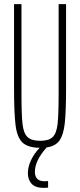

<svg xmlns="http://www.w3.org/2000/svg" viewBox="-20 -708 388 930"><path d="M300 -688V-286Q300 -170 294 -113Q288 -56 268.5 -28Q249 0 206 6Q149 70 149 124Q149 170 196 170L213 169V201Q204 202 191 202Q152 202 133.5 182.5Q115 163 115 130Q115 101 130 68.5Q145 36 172 8Q115 7 89 -17.5Q63 -42 55.5 -100.5Q48 -159 48 -286V-688H84V-256Q84 -153 89 -108Q94 -63 113 -44.5Q132 -26 175 -26Q217 -26 235.5 -44.5Q254 -63 259 -108Q264 -153 264 -256V-688Z"/></svg>

Font: Saira Ultra Condensed Thin
Style: Regular
Weight: 100
Width: 1
Designer: Hector Gatti with collaboration of the Omnibus-Type team
Foundry: Omnibus-Type
Version: Version 1.001; ttfautohint (v1.8)